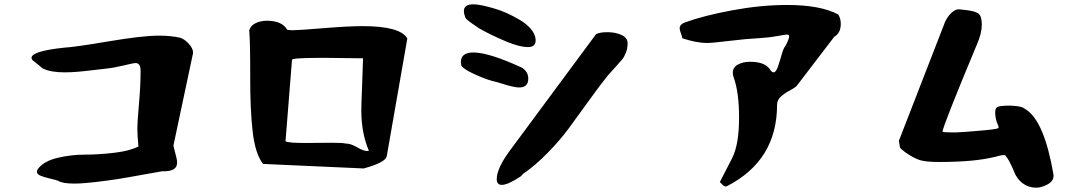

<svg xmlns="http://www.w3.org/2000/svg" viewBox="-20 -842 5040 889"><path d="M126 -574Q126 -605 274 -621Q327 -624 483 -650.5Q639 -677 717 -677Q772 -677 815 -667Q834 -661 854 -639.5Q874 -618 874 -598Q874 -597 873.5 -595Q873 -593 873 -592L783 -168Q785 -158 789.5 -141Q794 -124 797 -111.5Q800 -99 800 -89Q800 -49 740 -49H731Q711 -46 640.5 -33Q570 -20 525.5 -13Q481 -6 421.5 1Q362 8 324 8Q269 8 249 -5Q239 -9 210.5 -15.5Q182 -22 166.5 -29Q151 -36 151 -47Q151 -55 159 -64Q186 -97 248 -111.5Q310 -126 373 -126Q436 -126 508.5 -134.5Q581 -143 621 -164Q616 -214 616 -244Q616 -279 623.5 -362Q631 -445 631 -514Q631 -550 608 -550Q598 -550 553 -539Q508 -528 469 -524Q450 -522 409 -517Q368 -512 337 -509.5Q306 -507 279 -507Q215 -507 178 -525L129 -565Q126 -570 126 -574Z M1134 -701Q1140 -723 1163 -734.5Q1186 -746 1216 -746Q1286 -746 1310 -704Q1324 -702 1336 -702Q1362 -702 1477.5 -711.5Q1593 -721 1659 -721Q1833 -721 1866 -664L1771 -120Q1767 -94 1691 -70L1664 -62L1198 -83Q1162 -129 1150 -231.5Q1138 -334 1138.5 -488Q1139 -642 1134 -701ZM1302 -188Q1315 -180 1391 -180Q1412 -180 1455.5 -180.5Q1499 -181 1518 -181Q1569 -181 1582 -177H1585Q1604 -177 1633.5 -160Q1663 -143 1678 -143Q1685 -143 1688 -144Q1653 -226 1653 -330Q1653 -358 1656 -429Q1659 -500 1660 -545L1661 -572L1497 -574H1459Q1333 -574 1332 -565Z M2114 -555Q2114 -599 2172 -599Q2244 -599 2396 -529Q2426 -510 2426 -478Q2426 -437 2384 -437Q2362 -437 2315 -451.5Q2268 -466 2260 -467Q2226 -476 2176 -499Q2126 -522 2116 -538Q2114 -550 2114 -555ZM2128 -791Q2128 -822 2172 -822Q2202 -822 2264 -804Q2296 -795 2325 -782Q2354 -769 2385 -751Q2416 -733 2437 -709Q2458 -685 2460 -660V-654Q2460 -624 2424 -624Q2378 -624 2291 -664Q2204 -704 2182 -722Q2158 -738 2146 -748Q2134 -758 2134 -763Q2128 -778 2128 -791ZM2280 -12Q2280 -64 2344 -149L2740 -684Q2758 -693 2792 -693Q2830 -693 2858 -680Q2886 -667 2886 -642Q2886 -618 2878 -598Q2870 -578 2861 -567Q2852 -556 2830 -532Q2808 -508 2794 -492Q2760 -450 2706 -375Q2652 -300 2613 -247Q2574 -194 2516 -134.5Q2458 -75 2402 -37L2392 -26Q2332 14 2304 14Q2280 14 2280 -12Z M3127 -711Q3127 -729 3151 -738Q3239 -770 3371.5 -794.5Q3504 -819 3624 -819Q3779 -819 3861 -775Q3873 -757 3873 -732Q3873 -689 3843 -672L3674 -451Q3667 -439 3642 -426Q3617 -413 3597.5 -396.5Q3578 -380 3578 -357Q3578 -99 3346 20Q3337 25 3325 13L3313 1L3369 -108Q3402 -171 3402 -297Q3402 -415 3377 -484Q3373 -495 3373 -505Q3373 -530 3396.5 -543Q3420 -556 3453 -556Q3521 -556 3545 -521Q3553 -507 3562 -507Q3573 -507 3582 -533.5Q3591 -560 3600 -591.5Q3609 -623 3618 -631Q3634 -663 3634 -674Q3634 -682 3623 -682Q3618 -682 3579.5 -675Q3541 -668 3504 -666Q3432 -662 3355.5 -652.5Q3279 -643 3253 -643Q3205 -643 3139 -665Q3139 -671 3133 -687Q3127 -703 3127 -711Z M4142 -190 4356 -741Q4370 -770 4388 -785Q4404 -799 4420 -799Q4424 -799 4433 -797.5Q4442 -796 4448 -796Q4494 -791 4510 -779.5Q4526 -768 4526 -728Q4526 -688 4504 -638Q4344 -254 4344 -232Q4352 -229 4384 -229H4410Q4440 -230 4530 -238Q4598 -244 4602 -249Q4606 -252 4600 -265Q4588 -291 4588 -322Q4588 -339 4596 -345Q4606 -353 4656 -353Q4702 -351 4716 -344Q4722 -341 4732 -334Q4816 -278 4858 -33V-27Q4858 0 4822 16Q4798 27 4778 27Q4742 27 4715 6.5Q4688 -14 4676 -46Q4654 -100 4636 -121Q4636 -124 4628 -124Q4616 -124 4588 -116Q4494 -92 4328 -92Q4266 -92 4238 -101Q4210 -110 4170 -138Q4158 -147 4153 -152Q4148 -157 4147 -159.5Q4146 -162 4145 -171.5Q4144 -181 4142 -190Z"/></svg>

Font: NaniFont Regular
Style: Regular
Weight: 400
Designer: Nanigashitei
Version: Version 1.036